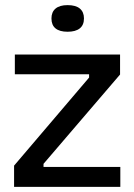

<svg xmlns="http://www.w3.org/2000/svg" viewBox="-20 -730 525 750"><path d="M35 0V-83L328 -427V-440H38V-517H449V-439L150 -90V-78H450V0ZM244 -606Q213 -606 197 -619Q181 -632 181 -658Q181 -683 197 -696.5Q213 -710 244 -710Q276 -710 292 -696.5Q308 -683 308 -658Q308 -632 291.5 -619Q275 -606 244 -606Z"/></svg>

Font: Bricolage Grotesque 18pt
Style: Regular
Weight: 400
Version: Version 1.001;gftools[0.9.33.dev8+g029e19f]